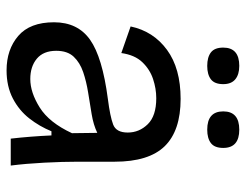

<svg xmlns="http://www.w3.org/2000/svg" viewBox="-104 -650 766 599"><g transform="rotate(90 279.5 -350.0)"><path d="M199 13Q134 13 91.5 -23.5Q49 -60 49 -135Q49 -209 103.5 -247.5Q158 -286 288 -303Q343 -310 368 -319.5Q393 -329 393 -365Q393 -401 367 -427.5Q341 -454 286 -454Q256 -454 226 -444Q196 -434 173.5 -410.5Q151 -387 145 -345L62 -374Q77 -445 135 -487.5Q193 -530 288 -530Q387 -530 435.5 -480.5Q484 -431 484 -324V-209Q484 -162 487 -104.5Q490 -47 496 0H412Q405 -61 402 -127H389Q374 -90 349 -58Q324 -26 286.5 -6.5Q249 13 199 13ZM226 -61Q268 -61 315 -90.5Q362 -120 395 -191L394 -270Q369 -258 336 -252.5Q303 -247 268.5 -241.5Q234 -236 204.5 -226Q175 -216 156.5 -196.5Q138 -177 138 -142Q138 -102 162.5 -81.5Q187 -61 226 -61ZM384 -613Q327 -613 327 -663Q327 -713 384 -713Q441 -713 441 -663Q441 -636 426 -624.5Q411 -613 384 -613ZM185 -613Q158 -613 143 -624.5Q128 -636 128 -663Q128 -713 185 -713Q212 -713 227 -700.5Q242 -688 242 -663Q242 -636 227 -624.5Q212 -613 185 -613Z"/></g></svg>

Font: Bricolage Grotesque 12pt
Style: Regular
Weight: 400
Designer: Mathieu Triay
Foundry: Atelier Triay
Version: Version 1.001; ttfautohint (v1.8.4.7-5d5b);gftools[0.9.33.de